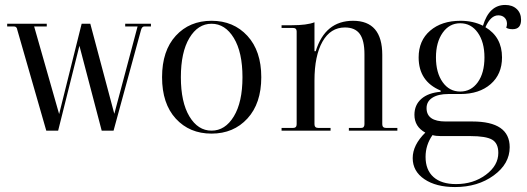

<svg xmlns="http://www.w3.org/2000/svg" viewBox="-20 -528 2130 776"><path d="M167 0 50 -407Q48 -421 37 -421H9V-432H169V-421H118L219 -67L310 -432H345L442 -68L536 -421H486V-432H590V-421H563Q554 -421 550 -407L439 0H391L301 -343L215 0Z M980 -49Q924 12 835 12Q746 12 690.5 -48.5Q635 -109 635 -216Q635 -323 690.5 -383.5Q746 -444 835 -444Q924 -444 980 -383Q1036 -322 1036 -216Q1036 -110 980 -49ZM745.5 -57.5Q780 0 835 0Q890 0 925 -57.5Q960 -115 960 -216Q960 -317 925 -374.5Q890 -432 835 -432Q780 -432 745.5 -374.5Q711 -317 711 -216Q711 -115 745.5 -57.5Z M1118 0V-11H1165Q1179 -11 1179 -26V-401Q1179 -415 1165 -415H1118V-426H1159Q1221 -426 1251 -438V-321H1256Q1294 -444 1407 -444Q1525 -444 1525 -306V-26Q1525 -11 1540 -11H1586V0H1390V-11H1440Q1453 -11 1453 -26V-309Q1453 -365 1434 -391Q1415 -417 1374 -417Q1316 -417 1283.5 -360Q1251 -303 1251 -202V-26Q1251 -11 1266 -11H1316V0Z M1841 -148H1792Q1751 -148 1727.5 -133Q1704 -118 1704 -91Q1704 -37 1781 -37H1889Q2040 -37 2040 67Q2040 134 1975.5 181Q1911 228 1819 228Q1742 228 1695 196Q1648 164 1648 111Q1648 58 1699 8Q1655 -16 1655 -64Q1655 -104 1683 -128.5Q1711 -153 1761 -157V-162Q1672 -199 1672 -296Q1672 -364 1718.5 -404Q1765 -444 1841 -444Q1892 -444 1932 -424Q1957 -508 2022 -508Q2051 -508 2068.5 -491.5Q2086 -475 2086 -448Q2086 -410 2052 -410Q2035 -410 2026 -416Q2029 -424 2029 -432Q2029 -447 2019.5 -456.5Q2010 -466 1994 -466Q1963 -466 1942 -418Q2009 -378 2009 -296Q2009 -228 1963 -188Q1917 -148 1841 -148ZM1938 -296Q1938 -358 1911 -396Q1884 -434 1840 -434Q1796 -434 1769 -395.5Q1742 -357 1742 -296Q1742 -234 1769 -196Q1796 -158 1840 -158Q1884 -158 1911 -195.5Q1938 -233 1938 -296ZM1700 106Q1700 159 1732 187.5Q1764 216 1823 216Q1893 216 1943.5 178.5Q1994 141 1994 90Q1994 51 1969 36.5Q1944 22 1881 22H1762Q1741 22 1728 18Q1700 58 1700 106Z"/></svg>

Font: Arapey Regular-Display
Style: Regular
Weight: 400
Designer: Eduardo Rodriguez Tunni
Foundry: Eduardo Rodriguez Tunni
Version: Version 4.000